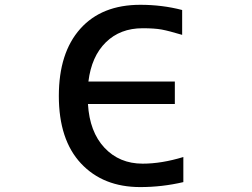

<svg xmlns="http://www.w3.org/2000/svg" viewBox="-20 -761 1040 792"><path d="M736.3 -113.3V-9.8Q648.4 10.7 558.6 10.7Q405.3 10.7 314 -86.9Q222.7 -184.6 222.7 -365.2Q222.7 -543 311 -642.1Q399.4 -741.2 558.6 -741.2Q649.4 -741.2 731.4 -719.7V-617.2Q675.8 -633.8 646.5 -639.2Q617.2 -644.5 568.4 -644.5Q475.6 -644.5 416.5 -586.4Q357.4 -528.3 344.7 -424.8H701.2V-332H342.8Q349.6 -216.8 411.1 -151.4Q472.7 -85.9 568.4 -85.9Q646.5 -85.9 736.3 -113.3Z"/></svg>

Font: Gen Shin Gothic Monospace Medium
Style: Regular
Weight: 500
Designer: [Source Han Sans]
Ryoko NISHIZUKA  (kana & ideographs); Paul D. Hunt (Latin, Greek & Cyrillic); Wenlong ZHANG  (bopomofo
Version: Version 1.002.20150607